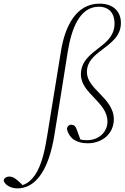

<svg xmlns="http://www.w3.org/2000/svg" viewBox="-189 -776 685 1056"><path d="M-93 260C-46 260 -8 238 21 203C71 145 96 52 110 -32C135 -182 160 -345 184 -494C205 -621 250 -739 355 -739C411 -739 441 -702 441 -648C441 -583 401 -548 359 -516C310 -477 256 -441 256 -367C256 -313 293 -276 330 -237C366 -199 402 -161 402 -107C402 -52 357 -5 289 -5C276 -5 264 -6 253 -9L232 -66C227 -81 218 -90 202 -90C190 -90 180 -80 179 -67C192 -13 233 12 293 12C376 12 437 -43 437 -120C437 -181 396 -224 357 -264C322 -300 289 -334 289 -380C289 -437 329 -470 372 -502C421 -540 476 -577 476 -650C476 -712 435 -756 358 -756C231 -756 168 -633 146 -493C121 -339 96 -184 71 -32C60 35 44 130 1 190C-16 214 -37 233 -65 242L-77 230C-98 211 -114 195 -138 195C-152 195 -165 202 -169 216C-164 239 -133 260 -93 260Z"/></svg>

Font: Source Serif 4 Display Light
Style: Italic
Weight: 300
Italic angle: -12°
Designer: Frank Grießhammer
Foundry: Adobe Systems Incorporated
Version: Version 4.004;hotconv 1.0.117;makeotfexe 2.5.65602